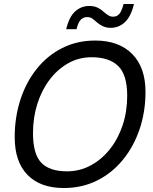

<svg xmlns="http://www.w3.org/2000/svg" viewBox="-20 -930 768 966"><path d="M301 16Q183 16 118.5 -50Q54 -116 54 -240Q54 -341 83 -429.5Q112 -518 165.5 -584.5Q219 -651 293.5 -688.5Q368 -726 459 -726Q578 -726 645 -658.5Q712 -591 712 -468Q712 -367 682 -279Q652 -191 597 -124.5Q542 -58 467 -21Q392 16 301 16ZM317 -68Q381 -68 436 -97.5Q491 -127 532.5 -179Q574 -231 597 -300Q620 -369 620 -448Q620 -553 575 -597.5Q530 -642 441 -642Q377 -642 323.5 -612Q270 -582 230 -529.5Q190 -477 168 -408Q146 -339 146 -260Q146 -155 187.5 -111.5Q229 -68 317 -68ZM537 -790Q516 -790 499 -797.5Q482 -805 467 -818Q452 -832 442.5 -838Q433 -844 418 -844Q400 -844 387 -831.5Q374 -819 365 -783H313Q328 -846 358.5 -873Q389 -900 429 -900Q453 -900 470 -892Q487 -884 502 -870Q516 -858 526.5 -852Q537 -846 549 -846Q568 -846 580 -859.5Q592 -873 602 -910H654Q639 -847 608.5 -818.5Q578 -790 537 -790Z"/></svg>

Font: Geist Regular
Style: Italic
Weight: 400
Italic angle: -12°
Designer: Basement.studio, Andrés Briganti, Mateo Zaragoza
Foundry: Basement.studio, Vercel, Andrés Briganti, Guido Ferreyra, Mateo Zaragoza
Version: Version 1.500; ttfautohint (v1.8.4.7-5d5b)